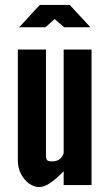

<svg xmlns="http://www.w3.org/2000/svg" viewBox="-20 -747 432 775"><path d="M138 8Q157.5 8 180.2 -6.8Q203 -21.5 237 -55.5V0H349.5V-547H237V-131.5Q237 -122 225.2 -108.8Q213.5 -95.5 190 -95.5Q171.5 -95.5 168.5 -103Q165.5 -110.5 165.5 -113.5V-547H52V-99Q52 -69 64.8 -44.8Q77.5 -20.5 97.2 -6.2Q117 8 138 8ZM57.5 -637H163.5L200.5 -670L239 -637H345L261.5 -727H140.5Z"/></svg>

Font: League Gothic SemiExpanded
Style: Regular
Weight: 400
Width: 6
Designer: The League of Moveable Type
Version: Version 1.600; ttfautohint (v1.8.3)